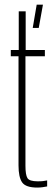

<svg xmlns="http://www.w3.org/2000/svg" viewBox="-20 -820 234 845"><path d="M144 5.5Q93.5 5.5 77.5 -17.2Q61.5 -40 61.5 -92V-572.5H27.5V-600H62.5V-770H93V-600H177.5V-572.5H92V-90.5Q92 -50.5 100.8 -36.2Q109.5 -22 146 -22Q161.5 -22 169.2 -23Q177 -24 187.5 -26V0.5Q178 2.5 166.8 4Q155.5 5.5 144 5.5ZM124 -697 141.5 -799.5H169L150.5 -697Z"/></svg>

Font: Big Shoulders Display Thin ExtraLight
Style: Regular
Weight: 250
Version: Version 2.002